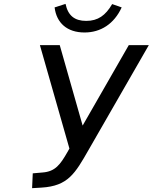

<svg xmlns="http://www.w3.org/2000/svg" viewBox="-20 -771 785 987"><path d="M326.7 10.7C289.6 75.7 263.7 110.8 198.7 115.7L148.4 120.1L145 196.3L193.4 193.4C329.6 185.1 365.7 121.6 436 -1.5L745.1 -539.1H642.1L404.8 -125.5L287.1 -539.1H185.1L336.9 -7.3ZM414.6 -604C497.6 -604 566.4 -647.9 605.5 -732.9L556.6 -750C522.5 -691.4 483.4 -663.6 423.3 -663.6C363.3 -663.6 329.6 -690.9 316.9 -751L260.7 -732.9C270.5 -652.8 325.2 -604 414.6 -604Z"/></svg>

Font: Winston
Style: Italic
Weight: 400
Italic angle: -8.13011°
Designer: Vernon Adams, Kim Jin-seong, David Berlow, Cristiano Sobral
Foundry: The Winston Project Authors
Version: Version 3.004